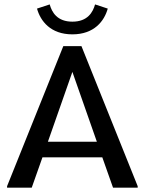

<svg xmlns="http://www.w3.org/2000/svg" viewBox="-20 -862 665 882"><path d="M150 -822.5C165.8 -765.8 211.7 -704.2 312.5 -704.2C413.3 -704.2 459.2 -765.8 475 -822.5L416.7 -841.7C406.7 -805.8 382.5 -762.5 312.5 -762.5C242.5 -762.5 218.3 -805.8 208.3 -841.7ZM612.5 0V-6.7L354.2 -650H270.8L12.5 -6.7V0H125.8L175 -139.2H450L499.2 0ZM425 -210.8H200L312.5 -531.7Z"/></svg>

Font: Boon Medium
Style: Regular
Weight: 500
Designer: Sungsit Sawaiwan
Foundry: FontUni
Version: Version 2.0